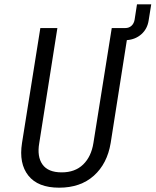

<svg xmlns="http://www.w3.org/2000/svg" viewBox="-20 -860 721 890"><path d="M254 10Q156 10 111.5 -46Q67 -102 82 -197L167 -730H246L162 -197Q151 -134 177 -97.5Q203 -61 266 -61Q328 -61 365.5 -97.5Q403 -134 413 -197L498 -730H561Q578 -730 589.5 -740.5Q601 -751 604 -769L615 -840H681L669 -765Q663 -726 635.5 -701.5Q608 -677 568 -674L493 -197Q477 -101 415 -45.5Q353 10 254 10Z"/></svg>

Font: JetBrains Mono NL Light
Style: Italic
Weight: 300
Italic angle: -9°
Designer: Philipp Nurullin, Konstantin Bulenkov
Foundry: JetBrains
Version: Version 2.304; ttfautohint (v1.8.4.7-5d5b)